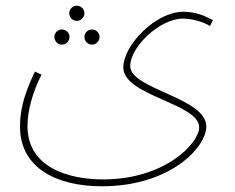

<svg xmlns="http://www.w3.org/2000/svg" viewBox="-20 -421 820 671"><path d="M248 -348C263 -348 275 -360 275 -375C275 -389 263 -401 248 -401C234 -401 222 -389 222 -375C222 -360 234 -348 248 -348ZM50 22C50 166 178 230 336 230C576 230 701 93 701 21C701 -80 435 -109 435 -190C435 -256 537 -356 620 -356C652 -356 692 -344 714 -330L724 -351C703 -361 670 -380 620 -380C526 -380 411 -265 411 -185C411 -86 676 -60 676 24C676 80 556 206 341 206C218 206 76 164 76 19C76 -32 93 -97 125 -160L102 -171C59 -81 50 -28 50 22ZM196 -265C211 -265 223 -277 223 -292C223 -306 211 -318 196 -318C182 -318 170 -306 170 -292C170 -277 182 -265 196 -265ZM301 -265C316 -265 328 -277 328 -292C328 -306 316 -318 301 -318C287 -318 275 -306 275 -292C275 -277 287 -265 301 -265Z"/></svg>

Font: Noto Sans Arabic UI Th
Style: Regular
Weight: 100
Designer: Monotype Design Team, Nadine Chahine and Nizar Qandah
Foundry: Monotype Imaging Inc.
Version: Version 2.010